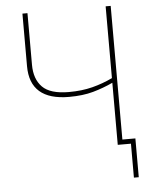

<svg xmlns="http://www.w3.org/2000/svg" viewBox="-59 -762 770 986"><g transform="rotate(-5 326.0 -269.5)"><path d="M549 -714H523V-344Q473 -320 418.5 -306Q364 -292 297 -292Q201 -292 160.5 -333Q120 -374 120 -448V-714H94V-443Q94 -267 296 -267Q367 -267 420.5 -282Q474 -297 523 -320V0H591V175H616V-25H549Z"/></g></svg>

Font: Noto Sans UI Thin
Style: Regular
Weight: 250
Designer: Monotype Design Team
Foundry: Monotype Imaging Inc.
Version: Version 1.901